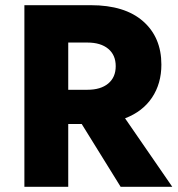

<svg xmlns="http://www.w3.org/2000/svg" viewBox="-20 -720 687 740"><path d="M243 -374H317Q368 -374 397 -398Q426 -422 426 -465Q426 -508 397 -532Q368 -556 317 -556H243ZM243 -242V0H74V-700H330Q461 -700 531.5 -638Q602 -576 602 -471Q602 -398 566 -344Q530 -290 462 -264L644 0H445L295 -242Z"/></svg>

Font: renner_700bold
Style: Bold
Weight: 700
Version: Version 003.000 ; ttfautohint (v0.97) -l 8 -r 50 -G 200 -x 1